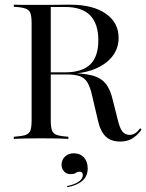

<svg xmlns="http://www.w3.org/2000/svg" viewBox="-20 -591 622 817"><path d="M38.7 0V-8.9Q71.8 -11.3 87.9 -16.5Q104 -21.8 109.3 -35.9Q114.5 -50 114.5 -78.2V-492.7Q114.5 -521 109.3 -535.1Q104 -549.2 87.9 -554.8Q71.8 -560.5 38.7 -562.1V-571Q54 -570.2 81.5 -570.2Q108.9 -570.2 148.4 -570.2Q170.2 -570.2 190.3 -570.2Q210.5 -570.2 227.4 -570.6Q244.4 -571 258.1 -571Q271.8 -571 279 -571Q375 -571 429.8 -533.1Q484.7 -495.2 484.7 -429.8Q484.7 -383.9 456.5 -349.2Q428.2 -314.5 378.6 -295.6Q329 -276.6 262.1 -276.6H155.6V-283.1H255.6Q329 -283.1 363.7 -316.5Q398.4 -350 398.4 -419.4Q398.4 -490.3 363.3 -525.8Q328.2 -561.3 258.1 -561.3H196V-78.2Q196 -50 201.2 -35.9Q206.5 -21.8 222.6 -16.5Q238.7 -11.3 271 -8.9V0Q237.9 -2.4 154.8 -2.4Q71 -2.4 38.7 0ZM491.1 11.3Q452.4 11.3 429.8 -10.1Q407.3 -31.5 396.8 -78.2L372.6 -181.5Q364.5 -219.4 352.4 -239.5Q340.3 -259.7 319.4 -266.9Q298.4 -274.2 261.3 -274.2H166.1V-280.6H255.6Q327.4 -280.6 367.7 -271Q408.1 -261.3 429 -235.9Q450 -210.5 460.5 -162.9L480.6 -83.1Q489.5 -45.2 501.2 -31Q512.9 -16.9 533.1 -16.9Q545.2 -17.7 554.8 -23.8Q564.5 -29.8 576.6 -45.2L582.3 -38.7Q561.3 -12.1 540.7 -0.4Q520.2 11.3 491.1 11.3ZM266.9 205.6 265.3 200.8Q296.8 194.4 314.5 182.3Q332.3 170.2 332.3 154Q332.3 139.5 319.4 139.5Q310.5 139.5 302.4 144.8Q294.4 150 280.6 150Q263.7 150 252.8 138.7Q241.9 127.4 241.9 109.7Q241.9 89.5 256.5 75.4Q271 61.3 294.4 61.3Q321 61.3 337.1 79Q353.2 96.8 353.2 125.8Q353.2 158.1 331 177.8Q308.9 197.6 266.9 205.6Z"/></svg>

Font: Playfair 144pt
Style: Regular
Weight: 400
Designer: Claus Eggers Sørensen
Foundry: Claus Eggers Sørensen
Version: Version 2.001;gftools[0.9.30]